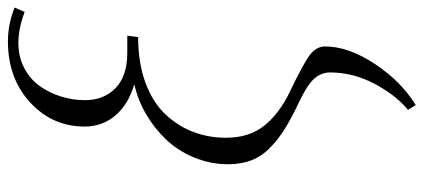

<svg xmlns="http://www.w3.org/2000/svg" viewBox="-318 -468 1089 494"><g transform="rotate(-90 227.0 -221.5)"><path d="M50.8 -178.2Q50.8 -224.6 68.1 -266.6Q85.4 -308.6 114.5 -339.1Q143.6 -369.6 180.2 -390.9Q216.8 -412.1 256.8 -420.9Q205.1 -436 176.5 -469.5Q147.9 -502.9 147.9 -548.8Q147.9 -631.8 210 -689Q272 -746.1 367.2 -746.1Q411.1 -746.1 454.1 -729L442.9 -703.1Q399.9 -719.2 362.8 -719.2Q327.1 -719.2 298.3 -704.1Q269.5 -689 252 -664.1Q234.4 -639.2 225.1 -609.4Q215.8 -579.6 215.8 -547.9Q215.8 -499.5 246.8 -469.2Q277.8 -439 337.9 -439H381.8L377.9 -411.1Q312.5 -411.1 261.7 -392.6Q210.9 -374 180.4 -342Q149.9 -310.1 134.5 -270.3Q119.1 -230.5 119.1 -185.1Q119.1 -125.5 150.1 -86.7Q181.2 -47.9 236.8 -21Q309.6 13.7 331.8 30.5Q354 47.4 354 69.8Q354 129.9 309.1 197.8Q264.2 265.6 203.1 303.2L190.9 283.2Q228.5 252.4 257.8 197.3Q287.1 142.1 287.1 83Q287.1 60.5 271.7 42.7Q256.3 24.9 214.8 4.9Q171.4 -15.6 143.6 -32.7Q115.7 -49.8 93.5 -71.5Q71.3 -93.3 61.3 -119.1Q51.3 -145 50.8 -178.2Z"/></g></svg>

Font: Dihjauti
Style: Italic
Weight: 400
Italic angle: -9°
Designer: T. Christopher White
Version: Version 3.0.0